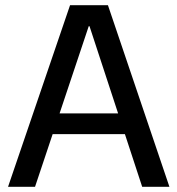

<svg xmlns="http://www.w3.org/2000/svg" viewBox="-20 -720 684 740"><path d="M11 0 250 -700H396L633 0H528L325 -619H322L115 0ZM127 -203 155 -283H484L511 -203Z"/></svg>

Font: DM Sans 9pt 36pt Medium
Style: Regular
Weight: 500
Version: Version 4.004;gftools[0.9.30]